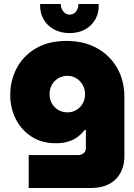

<svg xmlns="http://www.w3.org/2000/svg" viewBox="-20 -734 666 957"><path d="M123 203V39H368Q386 39 397 29.5Q408 20 408 4V-86H402Q389 -69 369.5 -53.5Q350 -38 322.5 -29Q295 -20 257 -20Q189 -20 138 -52.5Q87 -85 59 -140Q31 -195 31 -261Q31 -332 63 -393.5Q95 -455 158 -492.5Q221 -530 312 -530Q398 -530 462.5 -494.5Q527 -459 563.5 -396Q600 -333 600 -250V43Q600 117 556 160Q512 203 433 203ZM316 -174Q341 -174 361 -186Q381 -198 392.5 -218.5Q404 -239 404 -263Q404 -289 392.5 -310Q381 -331 361 -343.5Q341 -356 316 -356Q291 -356 270.5 -344Q250 -332 238.5 -311Q227 -290 227 -264Q227 -239 238.5 -218.5Q250 -198 270.5 -186Q291 -174 316 -174ZM327 -569Q283 -569 249 -587.5Q215 -606 196.5 -639Q178 -672 180 -714H283Q283 -693 295.5 -677Q308 -661 327 -661Q347 -661 359 -676.5Q371 -692 371 -714H472Q474 -672 456 -639Q438 -606 404.5 -587.5Q371 -569 327 -569Z"/></svg>

Font: MuseoModerno Thin Black
Style: Regular
Weight: 900
Version: Version 1.002